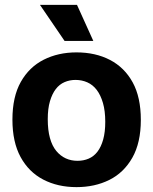

<svg xmlns="http://www.w3.org/2000/svg" viewBox="-20 -754 629 788"><path d="M294 14Q217 14 157.5 -17Q98 -48 64.5 -109.5Q31 -171 31 -263Q31 -357 65.5 -418Q100 -479 159.5 -509Q219 -539 294 -539Q372 -539 431.5 -508Q491 -477 524.5 -416Q558 -355 558 -262Q558 -168 523 -106.5Q488 -45 428.5 -15.5Q369 14 294 14ZM298 -94Q323 -94 344 -103Q365 -112 380 -131.5Q395 -151 403.5 -181.5Q412 -212 412 -254Q412 -299 402.5 -331.5Q393 -364 377 -385Q361 -406 338.5 -416Q316 -426 290 -426Q266 -426 245 -417Q224 -408 209 -388.5Q194 -369 185 -338.5Q176 -308 176 -265Q176 -220 185 -187.5Q194 -155 211 -134.5Q228 -114 250 -104Q272 -94 298 -94ZM245 -586 144 -734H296L363 -586Z"/></svg>

Font: Bricolage Grotesque 28pt
Style: Bold
Weight: 700
Designer: Mathieu Triay
Foundry: Atelier Triay
Version: Version 1.000;gftools[0.9.30]